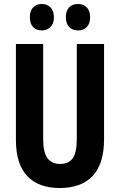

<svg xmlns="http://www.w3.org/2000/svg" viewBox="-20 -935 602 965"><path d="M503 -235Q503 -112 446 -51Q389 10 280 10Q174 10 117 -50Q60 -110 60 -232V-714H197V-237Q197 -169 218.5 -140Q240 -111 282 -111Q325 -111 345.5 -139.5Q366 -168 366 -238V-714H503ZM130 -848Q130 -881 146.5 -898Q163 -915 190 -915Q217 -915 234 -897.5Q251 -880 251 -848Q251 -817 234 -799.5Q217 -782 190 -782Q163 -782 146.5 -799Q130 -816 130 -848ZM311 -848Q311 -881 327.5 -898Q344 -915 372 -915Q400 -915 416.5 -897.5Q433 -880 433 -848Q433 -817 416.5 -799.5Q400 -782 372 -782Q344 -782 327.5 -799.5Q311 -817 311 -848Z"/></svg>

Font: Noto Sans Lao ExtraCondensed
Style: Bold
Weight: 700
Width: 2
Designer: Monotype Design Team
Foundry: Monotype Imaging Inc.
Version: Version 2.003; ttfautohint (v1.8.4.7-5d5b)